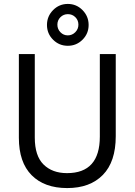

<svg xmlns="http://www.w3.org/2000/svg" viewBox="-20 -949 685 977"><path d="M325.5 -877Q303 -877 287.5 -861.5Q272 -846 272 -823.5Q272 -801 287.5 -785Q303 -769 325 -769Q347 -769 363 -785Q379 -801 379 -823.5Q379 -846 363.5 -861.5Q348 -877 325.5 -877ZM400 -897.5Q431 -866 431 -822Q431 -778 400 -747Q369 -716 325 -716Q281 -716 250 -747Q219 -778 219 -822Q219 -866 250 -897.5Q281 -929 325 -929Q369 -929 400 -897.5ZM569 -256Q569 -126 503.5 -59Q438 8 322 8Q206 8 141 -57.5Q76 -123 76 -248V-674H157V-249Q157 -156 201.5 -112Q246 -68 321 -68Q488 -68 488 -254V-674H569Z"/></svg>

Font: Hind Madurai
Style: Regular
Weight: 400
Designer: Jyotish Sonowal
Foundry: Indian Type Foundry
Version: Version 0.702;PS 1.0;hotconv 1.0.81;makeotf.lib2.5.63406